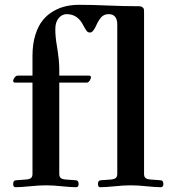

<svg xmlns="http://www.w3.org/2000/svg" viewBox="-20 -779 726 805"><path d="M35.2 -7.8Q35.2 -23.4 48.8 -23.4L90.8 -26.4Q102.5 -27.3 109.4 -32.2Q116.2 -37.1 116.2 -49.8V-432.6H43Q40 -432.6 37.6 -434.6Q35.2 -436.5 35.2 -439.5Q35.2 -445.3 41 -453.6Q46.9 -461.9 53.7 -461.9H116.2V-544.9Q116.2 -594.7 128.4 -633.3Q140.6 -671.9 160.2 -695.3Q179.7 -718.8 206.1 -733.4Q232.4 -748 258.3 -753.4Q284.2 -758.8 312.5 -758.8Q367.2 -758.8 430.7 -755.9Q498 -752.9 562.5 -752.9Q572.3 -752.9 577.6 -748.5Q583 -744.1 583.5 -739.3Q584 -734.4 584 -724.6V-49.8Q584 -37.1 590.8 -32.2Q597.7 -27.3 609.4 -26.4L651.4 -23.4Q665 -23.4 665 -7.8Q665 5.9 654.3 5.9Q634.8 5.9 594.7 2Q558.6 -2 528.3 -2Q498 -2 460.9 2Q420.9 5.9 400.4 5.9Q390.6 5.9 390.6 -7.8Q390.6 -23.4 404.3 -23.4L446.3 -26.4Q458 -27.3 464.8 -32.2Q471.7 -37.1 471.7 -49.8V-675.8Q471.7 -719.7 435.5 -719.7Q416 -719.7 404.3 -706.5Q392.6 -693.4 382.8 -670.9Q370.1 -642.6 357.4 -642.6Q348.6 -642.6 343.3 -649.4Q337.9 -656.2 329.1 -672.9Q305.7 -719.7 259.8 -719.7Q240.2 -719.7 226.1 -703.1Q211.9 -686.5 211.9 -656.2Q211.9 -624 218.8 -585Q228.5 -526.4 228.5 -490.2V-461.9H353.5Q357.4 -461.9 359.4 -460Q361.3 -458 361.3 -455.1Q361.3 -449.2 356 -440.9Q350.6 -432.6 343.8 -432.6H228.5V-49.8Q228.5 -37.1 235.4 -32.2Q242.2 -27.3 253.9 -26.4L295.9 -23.4Q309.6 -23.4 309.6 -7.8Q309.6 5.9 298.8 5.9Q279.3 5.9 239.3 2Q203.1 -2 172.9 -2Q142.6 -2 105.5 2Q65.4 5.9 44.9 5.9Q35.2 5.9 35.2 -7.8Z"/></svg>

Font: Monomakh Unicode TT
Style: Medium
Weight: 500
Designer: Alexey Kryukov, Aleksandr Andreev
Version: Version 1.1